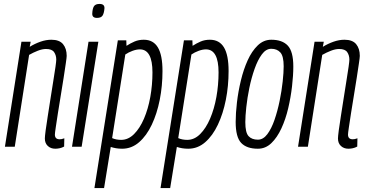

<svg xmlns="http://www.w3.org/2000/svg" viewBox="-20 -746 1870 976"><path d="M89 -534H136L131 -508Q157 -524 185.5 -534Q214 -544 241 -544Q282 -544 300.5 -521.5Q319 -499 319 -462Q319 -454 314.5 -424Q310 -394 303.5 -351Q297 -308 289 -261Q281 -214 274.5 -171.5Q268 -129 263.5 -99Q259 -69 259 -62Q259 -38 283 -38Q288 -38 293.5 -39Q299 -40 307 -43L306 -1Q295 5 283.5 7.5Q272 10 261 10Q238 10 223 -4Q208 -18 208 -42Q208 -52 212 -83Q216 -114 223 -157Q230 -200 237 -246.5Q244 -293 251 -335Q258 -377 262 -406Q266 -435 266 -443Q266 -465 255 -481Q244 -497 214 -497Q195 -497 172 -488Q149 -479 128 -467L55 0H5Z M486 -726Q512 -726 511 -704Q509 -679 501.5 -667Q494 -655 473 -655Q448 -655 449 -677Q450 -702 457.5 -714Q465 -726 486 -726ZM346 0 430 -534H480L395 0Z M460 210 579 -541H622L623 -513Q643 -526 664 -535Q685 -544 711 -544Q759 -544 782.5 -505Q806 -466 806 -385Q806 -309 792 -238.5Q778 -168 751.5 -112Q725 -56 687 -23Q649 10 601 10Q584 10 569.5 7.5Q555 5 543 1L509 210ZM596 -35Q632 -35 661.5 -64.5Q691 -94 712 -143Q733 -192 744 -253Q755 -314 755 -378Q755 -495 691 -495Q674 -495 653.5 -487.5Q633 -480 617 -469L550 -44Q570 -35 596 -35Z M796 210 915 -541H958L959 -513Q979 -526 1000 -535Q1021 -544 1047 -544Q1095 -544 1118.5 -505Q1142 -466 1142 -385Q1142 -309 1128 -238.5Q1114 -168 1087.5 -112Q1061 -56 1023 -23Q985 10 937 10Q920 10 905.5 7.5Q891 5 879 1L845 210ZM932 -35Q968 -35 997.5 -64.5Q1027 -94 1048 -143Q1069 -192 1080 -253Q1091 -314 1091 -378Q1091 -495 1027 -495Q1010 -495 989.5 -487.5Q969 -480 953 -469L886 -44Q906 -35 932 -35Z M1291 10Q1234 10 1206 -19.5Q1178 -49 1178 -126Q1178 -170 1184.5 -225.5Q1191 -281 1204.5 -337Q1218 -393 1239 -439.5Q1260 -486 1290 -515Q1320 -544 1359 -544Q1415 -544 1443 -514Q1471 -484 1471 -408Q1471 -363 1464.5 -307Q1458 -251 1445 -195.5Q1432 -140 1410.5 -93.5Q1389 -47 1359.5 -18.5Q1330 10 1291 10ZM1291 -36Q1318 -36 1339 -64Q1360 -92 1375.5 -137Q1391 -182 1401.5 -233.5Q1412 -285 1417 -331.5Q1422 -378 1422 -409Q1422 -461 1405 -479.5Q1388 -498 1359 -498Q1332 -498 1311 -469.5Q1290 -441 1274 -395.5Q1258 -350 1247.5 -299Q1237 -248 1232 -201.5Q1227 -155 1227 -125Q1227 -72 1243.5 -54Q1260 -36 1291 -36Z M1579 -534H1626L1621 -508Q1647 -524 1675.5 -534Q1704 -544 1731 -544Q1772 -544 1790.5 -521.5Q1809 -499 1809 -462Q1809 -454 1804.5 -424Q1800 -394 1793.5 -351Q1787 -308 1779 -261Q1771 -214 1764.5 -171.5Q1758 -129 1753.5 -99Q1749 -69 1749 -62Q1749 -38 1773 -38Q1778 -38 1783.5 -39Q1789 -40 1797 -43L1796 -1Q1785 5 1773.5 7.5Q1762 10 1751 10Q1728 10 1713 -4Q1698 -18 1698 -42Q1698 -52 1702 -83Q1706 -114 1713 -157Q1720 -200 1727 -246.5Q1734 -293 1741 -335Q1748 -377 1752 -406Q1756 -435 1756 -443Q1756 -465 1745 -481Q1734 -497 1704 -497Q1685 -497 1662 -488Q1639 -479 1618 -467L1545 0H1495Z"/></svg>

Font: Georama Condensed Light
Style: Italic
Weight: 300
Width: 3
Italic angle: -9°
Designer: Jean-Baptiste Levee
Foundry: Production Type
Version: Version 1.000